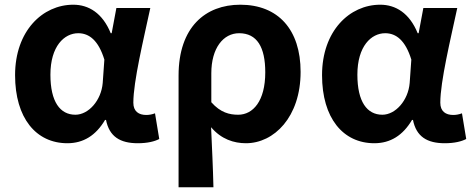

<svg xmlns="http://www.w3.org/2000/svg" viewBox="-20 -594 2007 815"><path d="M266 14C334 14 387 -19 426 -85H430C444 -14 490 14 565 14C607 14 637 6 656 -4L638 -113C625 -108 612 -106 601 -106C569 -106 546 -121 546 -158C546 -248 589 -425 618 -560H474L454 -453H450C415 -539 356 -574 291 -574C161 -574 44 -463 44 -275C44 -93 133 14 266 14ZM300 -107C235 -107 194 -162 194 -277C194 -398 253 -453 312 -453C359 -453 398 -422 423 -341L416 -242C410 -168 356 -107 300 -107Z M738 201H886C884 114 880 37 876 -54C919 -3 973 14 1024 14C1143 14 1256 -97 1256 -289C1256 -468 1161 -574 1000 -574C852 -574 738 -479 738 -273ZM991 -107C954 -107 916 -116 877 -160V-283C877 -390 928 -453 995 -453C1071 -453 1106 -394 1106 -287C1106 -165 1054 -107 991 -107Z M1569 14C1637 14 1690 -19 1729 -85H1733C1747 -14 1793 14 1868 14C1910 14 1940 6 1959 -4L1941 -113C1928 -108 1915 -106 1904 -106C1872 -106 1849 -121 1849 -158C1849 -248 1892 -425 1921 -560H1777L1757 -453H1753C1718 -539 1659 -574 1594 -574C1464 -574 1347 -463 1347 -275C1347 -93 1436 14 1569 14ZM1603 -107C1538 -107 1497 -162 1497 -277C1497 -398 1556 -453 1615 -453C1662 -453 1701 -422 1726 -341L1719 -242C1713 -168 1659 -107 1603 -107Z"/></svg>

Font: Source Han Sans SC Bold
Style: Regular
Weight: 700
Designer: Ryoko NISHIZUKA (kana & ideographs); Paul D. Hunt (Latin, Greek & Cyrillic); Wenlong ZHANG (bopomofo); Sandoll Communica
Foundry: Adobe Systems Incorporated
Version: Version 1.001;PS 1.001;hotconv 1.0.78;makeotf.lib2.5.61930